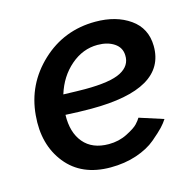

<svg xmlns="http://www.w3.org/2000/svg" viewBox="-85 -620 735 719"><g transform="rotate(-15 282.5 -261.0)"><path d="M275 -76Q314 -76 346.5 -92.5Q379 -109 390.5 -121.5Q402 -134 407 -143L500 -113Q491 -99 478 -85Q465 -71 435.5 -46Q406 -21 360 -5.5Q314 10 259 10Q147 10 87.5 -64.5Q28 -139 38 -251Q48 -369 135 -450.5Q222 -532 344 -532Q424 -532 477.5 -494.5Q531 -457 532 -388Q534 -221 246 -221Q199 -221 146 -224Q144 -156 177.5 -116Q211 -76 275 -76ZM329 -446Q272 -446 225 -405.5Q178 -365 158 -300Q216 -298 242 -298Q340 -298 381 -319.5Q422 -341 420 -382Q419 -412 393.5 -429Q368 -446 329 -446Z"/></g></svg>

Font: Raleway-v4020 SemiBold
Style: Italic
Weight: 600
Italic angle: -12°
Designer: Matt McInerney, Pablo Impallari, Rodrigo Fuenzalida
Foundry: Matt McInerney, Pablo Impallari, Rodrigo Fuenzalida
Version: Version 4.020;PS 004.020;hotconv 1.0.88;makeotf.lib2.5.64775